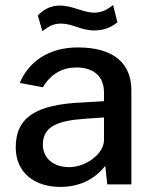

<svg xmlns="http://www.w3.org/2000/svg" viewBox="-20 -727 603 757"><path d="M218 10C293 10 353 -20 395 -73L403 0H498V-371C498 -474 432 -540 287 -540C172 -540 93 -484 58 -400L149 -383C183 -439 229 -461 282 -461C350 -461 390 -425 390 -363V-328L304 -323C120 -315 42 -263 42 -146C42 -47 115 10 218 10ZM253 -68C193 -68 149 -101 149 -157C149 -231 212 -252 319 -259L390 -264V-175C390 -120 318 -68 253 -68ZM426 -707C406 -692 384 -677 352 -677C308 -677 267 -705 216 -705C176 -705 150 -687 129 -666L147 -604C170 -621 188 -634 220 -634C267 -634 298 -607 352 -607C396 -607 424 -624 443 -639Z"/></svg>

Font: Cheyenne Sans Medium
Style: Regular
Weight: 500
Designer: The Public Sans project authors (U.S. Web Design System), Libre Franklin designed by Pablo Impallari and Rodrigo Fuenzal
Foundry: The Cheyenne Sans Project Authors
Version: Version 2.007